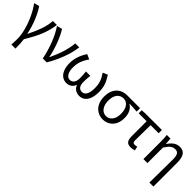

<svg xmlns="http://www.w3.org/2000/svg" viewBox="224 -1729 3101 3101"><g transform="rotate(45 1774.0 -178.5)"><path d="M223 155Q225 105 225 65Q225 -26 194.5 -137Q164 -248 114 -353Q64 -458 7 -533L98 -557Q152 -482 203.5 -356Q255 -230 278 -108H283Q343 -226 380.5 -331.5Q418 -437 426 -543H517Q497 -405 449 -285.5Q401 -166 302 -5Q313 73 313 200H220Z M529 -533 620 -557Q677 -468 725 -339Q773 -210 796 -93H801Q921 -348 937 -543H1028Q1015 -449 989 -360Q934 -181 828 0H738Q707 -154 652.5 -292.5Q598 -431 529 -533Z M1189 -17Q1145 -48 1120.5 -108.5Q1096 -169 1096 -256Q1096 -406 1196 -557L1280 -519Q1230 -448 1207 -383.5Q1184 -319 1184 -240Q1184 -157 1213.5 -110Q1243 -63 1289 -63Q1334 -63 1361 -97Q1388 -131 1388 -198Q1388 -276 1379 -344H1479Q1470 -263 1470 -198Q1470 -128 1496 -95.5Q1522 -63 1567 -63Q1615 -63 1643.5 -111Q1672 -159 1672 -254Q1672 -333 1652 -393Q1632 -453 1584 -522L1667 -557Q1716 -482 1740 -414.5Q1764 -347 1764 -259Q1764 -169 1741 -108Q1718 -48 1677 -17.5Q1636 13 1579 13Q1530 13 1490.5 -11.5Q1451 -36 1431 -85H1427Q1408 -35 1370.5 -11Q1333 13 1285 13Q1231 13 1189 -17Z M1995 -19Q1938 -52 1905.5 -115Q1873 -178 1873 -265Q1873 -361 1908.5 -423.5Q1944 -486 2000 -514.5Q2056 -543 2120 -543H2417V-465Q2307 -474 2246 -474V-470Q2297 -442 2325 -386Q2353 -330 2353 -254Q2353 -169 2322 -110Q2291 -51 2237 -19Q2183 13 2116 13Q2051 13 1995 -19ZM2264 -261Q2264 -356 2224 -411.5Q2184 -467 2118 -467Q2050 -467 2008.5 -415.5Q1967 -364 1967 -265Q1967 -203 1986.5 -157.5Q2006 -112 2040 -87.5Q2074 -63 2116 -63Q2182 -63 2223 -116Q2264 -169 2264 -261Z M2641 -122V-469H2459V-538L2536 -543H2915V-469H2731Q2727 -305 2727 -116Q2727 -88 2738 -75.5Q2749 -63 2772 -63Q2791 -63 2825 -71L2839 -1Q2797 13 2752 13Q2693 13 2667 -20.5Q2641 -54 2641 -122Z M3374 66Q3378 -222 3378 -332Q3378 -409 3357.5 -443Q3337 -477 3289 -477Q3242 -477 3206.5 -449.5Q3171 -422 3128 -355V0H3036V-394Q3036 -487 3028 -543H3111L3120 -429H3122Q3165 -495 3211 -526Q3257 -557 3316 -557Q3393 -557 3428.5 -504Q3464 -451 3464 -344V200H3372Z"/></g></svg>

Font: Merged Yaku Han JP
Style: Regular
Weight: 400
Designer: Ryoko NISHIZUKA 西塚涼子 (kana, bopomofo & ideographs); Paul D. Hunt (Latin, Greek & Cyrillic); Sandoll Communications 산돌커뮤니
Foundry: Adobe
Version: Version 2.004